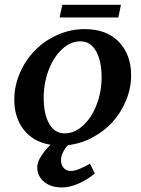

<svg xmlns="http://www.w3.org/2000/svg" viewBox="-20 -614 597 813"><path d="M337.9 -490.7Q432.1 -490.7 483.6 -436.5Q535.2 -382.3 535.2 -295.4Q535.2 -240.7 513.9 -189Q492.7 -137.2 456.8 -97.7Q420.9 -58.1 371.3 -31.7Q321.8 -5.4 267.6 0.5Q238.3 33.7 238.3 64.9Q238.3 84.5 249.8 97.2Q261.2 109.9 280.3 109.9Q307.6 109.9 361.3 79.1L381.3 120.6Q351.6 146 313.7 162.8Q275.9 179.7 242.7 179.7Q194.8 179.7 166.3 155.5Q137.7 131.3 137.7 93.8Q137.7 55.7 193.8 -1Q119.6 -13.7 80.1 -65.2Q40.5 -116.7 40.5 -191.9Q40.5 -250.5 64.5 -305.4Q88.4 -360.4 128.2 -400.9Q168 -441.4 223.1 -466.1Q278.3 -490.7 337.9 -490.7ZM320.3 -439Q278.8 -439 242.9 -405.8Q207 -372.6 186 -317.4Q165 -262.2 165 -200.2Q165 -132.3 187.7 -90.8Q210.4 -49.3 254.4 -49.3Q295.4 -49.3 331.5 -82.3Q367.7 -115.2 388.9 -170.2Q410.2 -225.1 410.2 -287.1Q410.2 -355 387 -397Q363.8 -439 320.3 -439ZM492.2 -593.8 481 -540H232.4L243.7 -593.8Z"/></svg>

Font: Flanker
Style: Bold Italic
Weight: 700
Italic angle: -12°
Designer: Flanker
Version: Version 2.000